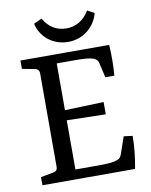

<svg xmlns="http://www.w3.org/2000/svg" viewBox="-83 -799 678 861"><g transform="rotate(-10 255.5 -368.5)"><path d="M443 -428C447 -478 447 -522 444 -568H40V-530L98 -519C110 -517 117 -508 117 -496V-70C117 -58 111 -50 98 -48L40 -37V0H462C471 -50 477 -100 477 -148L437 -153L410 -75C406 -64 401 -57 389 -53C373 -46 341 -44 309 -44H198V-268L375 -264V-320L198 -314V-527H289C320 -527 348 -525 365 -519C376 -514 383 -508 386 -497L402 -428ZM405 -720 373 -737C348 -694 310 -674 269 -674C223 -674 188 -697 166 -737L129 -720C140 -664 192 -613 266 -613C338 -613 390 -662 405 -720Z"/></g></svg>

Font: Yrsa
Style: Regular
Weight: 400
Designer: Anna Giedrys (Yrsa+Rasa design), David Brezina (Yrsa art-direction, Rasa art-direction, design)
Foundry: Rosetta Type Foundry
Version: Version 1.001;PS 1.1;hotconv 1.0.88;makeotf.lib2.5.647800